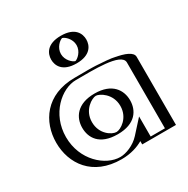

<svg xmlns="http://www.w3.org/2000/svg" viewBox="-176 -935 1086 1108"><g transform="rotate(-30 366.5 -381.5)"><path d="M255.5 -256C255.5 -327 308.5 -377 375.5 -377C441.5 -377 494.5 -327 494.5 -256C494.5 -186 444.5 -136 375.5 -136C303.5 -136 255.5 -186 255.5 -256ZM667.5 -454V0H492.5V-58C454.5 -16 392.5 15 322.5 15C172.5 15 67.5 -106 67.5 -256C67.5 -406 172.5 -528 322.5 -528C391.5 -528 667 -541 667.5 -454ZM374 -778C425 -778 466 -737 466 -686C466 -635 425 -594 374 -594C323 -594 282 -635 282 -686C282 -737 323 -778 374 -778ZM240.5 -256C240.5 -178.3 295.5 -121 375.5 -121C452.5 -121 509.5 -178.1 509.5 -256C509.5 -335.1 449.5 -392 375.5 -392C300.6 -392 240.5 -335.2 240.5 -256ZM652.5 -454C652.2 -501.6 497.2 -514.3 382.4 -513.6C357.2 -513.5 336.2 -513 322.5 -513C181.7 -513 82.5 -399 82.5 -256C82.5 -113 181.6 0 322.5 0C388.1 0 446.2 -29.2 481.4 -68.1L507.5 -96.9V-15H652.5ZM374 -763C416.7 -763 451 -728.7 451 -686C451 -643.3 416.7 -609 374 -609C331.3 -609 297 -643.3 297 -686C297 -728.7 331.3 -763 374 -763ZM240.5 -256C240.5 -335.2 300.6 -392 375.5 -392C449.5 -392 509.5 -335.1 509.5 -256C509.5 -178.1 452.5 -121 375.5 -121C295.5 -121 240.5 -178.3 240.5 -256ZM652.5 -454V-15H507.5V-96.9L481.4 -68.1C446.2 -29.2 388.1 0 322.5 0C181.6 0 82.5 -113 82.5 -256C82.5 -399 181.7 -513 322.5 -513C336.2 -513 357.2 -513.5 382.4 -513.6C497.2 -514.3 652.2 -501.6 652.5 -454ZM374 -763C331.3 -763 297 -728.7 297 -686C297 -643.3 331.3 -609 374 -609C416.7 -609 451 -643.3 451 -686C451 -728.7 416.7 -763 374 -763ZM255.5 -256C255.5 -186.1 303.6 -136 375.5 -136C444.4 -136 494.5 -186.1 494.5 -256C494.5 -327 441.5 -377 375.5 -377C308.5 -377 255.5 -327 255.5 -256ZM322.5 -528C172.5 -528 67.5 -406 67.5 -256C67.5 -106 172.5 15 322.5 15C392.5 15 454.5 -16 492.5 -58V0H667.5V-454C667 -537.6 432.6 -528 322.5 -528ZM374 -778C323 -778 282 -737 282 -686C282 -635 323 -594 374 -594C425 -594 466 -635 466 -686C466 -737 425 -778 374 -778ZM215.5 -256C215.5 -189.6 253.4 -121 375.5 -121C494.9 -121 534.5 -189.6 534.5 -256C534.5 -323.6 492.2 -392 375.5 -392C258 -392 215.5 -323.6 215.5 -256ZM627.5 -454V-15H532.5V-148.9L454.6 -62.8C416.9 -21.2 360 0 322.5 0C225.1 0 107.5 -101.7 107.5 -256C107.5 -410.3 225.2 -513 322.5 -513C430.8 -513 627.1 -521.2 627.5 -454ZM374 -762.8C390.4 -759 426 -728.7 426 -686C426 -643 389.9 -612.9 374 -609.2C357.6 -613 322 -643.3 322 -686C322 -729 358.1 -759.1 374 -762.8ZM280.5 -256C280.5 -338.6 351.1 -377 375.5 -377C398.7 -377 469.5 -338.6 469.5 -256C469.5 -174.6 401.9 -136 375.5 -136C345.9 -136 280.5 -174.7 280.5 -256ZM692.5 -454C692.1 -517.8 493.3 -529.3 381.7 -528.6C355.6 -528.5 333.9 -528 322.5 -528C129.1 -528 42.5 -394.7 42.5 -256C42.5 -117.3 129.1 15 322.5 15C385.4 15 433.9 -2.3 467.5 -21.9V0H692.5ZM374 -778C279.9 -778 257 -725.3 257 -686C257 -646.7 279.9 -594 374 -594C468.1 -594 491 -646.7 491 -686C491 -725.3 468.1 -778 374 -778Z"/></g></svg>

Font: Hussar Outliner
Style: Regular
Weight: 700
Foundry: Cannot Into Space Fonts
Version: Version 0.92